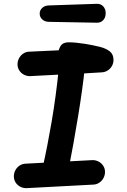

<svg xmlns="http://www.w3.org/2000/svg" viewBox="-20 -963 660 995"><path d="M201.2 -95.3Q225.5 -202.8 247.9 -333.8Q270.2 -464.8 284.2 -602.9L294.4 -576.8L136.4 -568.5Q119.2 -568 104.1 -575.9Q89 -583.8 79.9 -598Q70.8 -612.3 70.8 -629.5Q70.8 -646.7 78.9 -661.6Q87 -676.6 101 -685.7Q115 -694.8 131.8 -695.2L343.7 -705.1L281.3 -677.5Q281.3 -704.3 293.6 -724Q305.9 -743.8 335.4 -743.8Q370.5 -743.8 423.9 -735.3Q463.2 -728.7 497.1 -720.3Q528.8 -712.4 548.5 -697.1Q568.2 -681.8 568.2 -652.8Q568.2 -635.5 560.2 -621.2Q552.1 -606.8 538.3 -597.9Q524.6 -589 507.3 -588.1L403 -581.8L419.3 -610.8Q408.9 -508.3 384.8 -361.1Q360.8 -213.8 336.2 -90.5Q328.2 -53.5 311.4 -35Q294.6 -16.5 265.8 -16.5Q245.9 -16.5 228.8 -26.7Q211.8 -36.8 203.8 -54.9Q195.9 -72.9 201.2 -95.3ZM51.8 -49Q51.8 -66.2 59.8 -81.1Q67.9 -96.1 81.9 -105.2Q95.9 -114.2 112.7 -114.8L458.4 -133.2Q475.6 -133.7 490.8 -125.8Q506 -117.9 515.1 -103.7Q524.2 -89.4 524.2 -72.2Q524.2 -55 516.1 -40Q508 -25.1 494 -16Q480.1 -6.8 463.2 -6.3L117.3 12Q100.2 12.5 85 4.6Q69.9 -3.2 60.8 -17.5Q51.8 -31.8 51.8 -49ZM185.7 -892.1Q185.6 -909.8 198.8 -922Q212.1 -934.2 232.2 -934.8L480.7 -943.2Q501.2 -944.2 514.4 -930.7Q527.6 -917.2 527.7 -894.8Q527.8 -872.2 514.7 -858.4Q501.7 -844.6 481.1 -845.3L232.7 -849.8Q212.5 -850.2 199.1 -862.3Q185.8 -874.4 185.7 -892.1Z"/></svg>

Font: Monaspace Radon Var
Style: Regular
Weight: 400
Designer: Riley Cran and the Lettermatic Team
Version: Version 1.000 (Monaspace Radon Var)